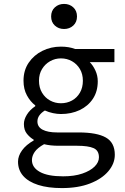

<svg xmlns="http://www.w3.org/2000/svg" viewBox="-20 -736 640 980"><path d="M296 224Q225 224 175 208Q125 192 98.5 162Q72 132 72 89Q72 60 92.5 31.5Q113 3 152 -19V-23Q133 -34 117.5 -53Q102 -72 102 -103Q102 -126 117 -150.5Q132 -175 160 -194V-198Q135 -217 117.5 -249Q100 -281 100 -324Q100 -377 126.5 -416Q153 -455 196.5 -476.5Q240 -498 291 -498Q332 -498 363 -486H564V-419H438Q455 -402 467 -376Q479 -350 479 -321Q479 -269 454 -231.5Q429 -194 386.5 -174Q344 -154 291 -154Q272 -154 250.5 -158.5Q229 -163 209 -172Q191 -161 181 -147Q171 -133 171 -116Q171 -88 197.5 -74Q224 -60 272 -60H381Q475 -60 520.5 -34Q566 -8 566 54Q566 99 533 138Q500 177 439.5 200.5Q379 224 296 224ZM291 -209Q322 -209 347.5 -223Q373 -237 388 -263Q403 -289 403 -324Q403 -358 388 -383.5Q373 -409 347.5 -423.5Q322 -438 291 -438Q261 -438 235.5 -423.5Q210 -409 194.5 -383.5Q179 -358 179 -324Q179 -289 194.5 -263Q210 -237 235.5 -223Q261 -209 291 -209ZM302 164Q359 164 400 150Q441 136 463 114Q485 92 485 67Q485 32 457.5 20Q430 8 374 8H279Q258 8 239.5 6Q221 4 205 0Q171 19 157 39.5Q143 60 143 81Q143 119 183.5 141.5Q224 164 302 164ZM307 -588Q279 -588 260 -605.5Q241 -623 241 -652Q241 -681 260 -698.5Q279 -716 307 -716Q335 -716 354 -698.5Q373 -681 373 -652Q373 -623 354 -605.5Q335 -588 307 -588Z"/></svg>

Font: Source Code Pro
Style: Regular
Weight: 400
Monospace: yes
Designer: Paul D. Hunt, Teo Tuominen
Foundry: Adobe Systems Incorporated
Version: Version 1.018;hotconv 1.0.116;makeotfexe 2.5.65601